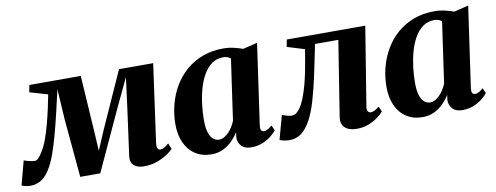

<svg xmlns="http://www.w3.org/2000/svg" viewBox="-80 -789 2692 1043"><g transform="rotate(-10 1266.0 -267.0)"><path d="M644.5 11Q611 11 590.8 -5.8Q570.5 -22.5 575 -57.5L610 -314.5L632 -483.5L556 -323L404 7H293.5L264.5 -314L254 -483Q239.5 -418.5 225.2 -358.2Q211 -298 196.5 -244.8Q182 -191.5 167 -148Q152 -104.5 135 -74Q112.5 -32 83.8 -12Q55 8 17 8Q10 8 0 6.2Q-10 4.5 -18 2Q-26 -0.5 -28.5 -2.5L6.5 -134.5Q11.5 -132 23 -128.8Q34.5 -125.5 47.2 -123.2Q60 -121 66.5 -121Q72 -121 77.2 -124.2Q82.5 -127.5 88 -133.2Q93.5 -139 99.2 -147.2Q105 -155.5 110.5 -165Q125 -187 138.5 -223.5Q152 -260 163.5 -303Q175 -346 184.2 -388.2Q193.5 -430.5 200 -464.5L100.5 -493.5L108 -532.5H391.5L411.5 -219.5L417.5 -115L462 -219.5L602.5 -532.5H791L731.5 -104.5Q729.5 -90 731.2 -80.8Q733 -71.5 737.5 -67.5Q742 -63.5 747.5 -63.5Q759 -63.5 771.5 -70.8Q784 -78 795.5 -89L808.5 -56Q800.5 -46.5 777.5 -30.8Q754.5 -15 720.5 -2Q686.5 11 644.5 11Z M1302.5 -99Q1300 -79.5 1305.2 -71.8Q1310.5 -64 1320.5 -64Q1329 -64 1339.8 -69.2Q1350.5 -74.5 1365 -87.5L1378 -59Q1369 -46.5 1349.5 -30.2Q1330 -14 1301.5 -1.8Q1273 10.5 1237.5 10.5Q1201.5 10.5 1183.2 -8.8Q1165 -28 1165.5 -58L1169.5 -85.5Q1156 -63 1134.5 -40.8Q1113 -18.5 1083.8 -4Q1054.5 10.5 1018 10.5Q967 10.5 929.5 -13.8Q892 -38 872 -81.8Q852 -125.5 852 -184Q852 -239.5 865.8 -292.2Q879.5 -345 906.2 -390.8Q933 -436.5 972.8 -471.2Q1012.5 -506 1064.2 -525.5Q1116 -545 1179 -545Q1208.5 -545 1236.8 -538.5Q1265 -532 1286.5 -524L1366 -543.5ZM1211.5 -484Q1205 -489.5 1194.8 -493.8Q1184.5 -498 1171 -498Q1134 -498 1107 -478.2Q1080 -458.5 1061 -425Q1042 -391.5 1030.5 -349.8Q1019 -308 1013.8 -264Q1008.5 -220 1008.5 -179.5Q1008.5 -138 1016.8 -111.8Q1025 -85.5 1039.5 -73.2Q1054 -61 1072.5 -61Q1086 -61 1099 -68Q1112 -75 1124 -87Q1136 -99 1146.2 -115Q1156.5 -131 1163.5 -148.5Z M1890.5 -98Q1887.5 -77 1894.8 -70.5Q1902 -64 1909 -64Q1917.5 -64 1929 -69.2Q1940.5 -74.5 1956 -87L1969 -58.5Q1958 -45 1936.2 -28.8Q1914.5 -12.5 1885 -0.8Q1855.5 11 1819.5 11Q1775.5 11 1753.5 -10.2Q1731.5 -31.5 1738 -69.5L1803.5 -482.5H1675Q1657 -392 1640.2 -314.5Q1623.5 -237 1605.2 -175.8Q1587 -114.5 1564 -73.5Q1540.5 -32 1512.8 -12Q1485 8 1449.5 8Q1432 8 1416.2 4.5Q1400.5 1 1394.5 -2.5L1430.5 -134Q1436 -132.5 1444.5 -129.2Q1453 -126 1463.2 -123.5Q1473.5 -121 1483 -121Q1500 -121 1514 -133.8Q1528 -146.5 1540 -168.2Q1552 -190 1561.5 -217.2Q1571 -244.5 1579 -273Q1588.5 -309.5 1595.8 -346.2Q1603 -383 1608.2 -414Q1613.5 -445 1616.5 -464L1520.5 -493.5L1528 -533H1961Z M2467 -99Q2464.5 -79.5 2469.8 -71.8Q2475 -64 2485 -64Q2493.5 -64 2504.2 -69.2Q2515 -74.5 2529.5 -87.5L2542.5 -59Q2533.5 -46.5 2514 -30.2Q2494.5 -14 2466 -1.8Q2437.5 10.5 2402 10.5Q2366 10.5 2347.8 -8.8Q2329.5 -28 2330 -58L2334 -85.5Q2320.5 -63 2299 -40.8Q2277.5 -18.5 2248.2 -4Q2219 10.5 2182.5 10.5Q2131.5 10.5 2094 -13.8Q2056.5 -38 2036.5 -81.8Q2016.5 -125.5 2016.5 -184Q2016.5 -239.5 2030.2 -292.2Q2044 -345 2070.8 -390.8Q2097.5 -436.5 2137.2 -471.2Q2177 -506 2228.8 -525.5Q2280.5 -545 2343.5 -545Q2373 -545 2401.2 -538.5Q2429.5 -532 2451 -524L2530.5 -543.5ZM2376 -484Q2369.5 -489.5 2359.2 -493.8Q2349 -498 2335.5 -498Q2298.5 -498 2271.5 -478.2Q2244.5 -458.5 2225.5 -425Q2206.5 -391.5 2195 -349.8Q2183.5 -308 2178.2 -264Q2173 -220 2173 -179.5Q2173 -138 2181.2 -111.8Q2189.5 -85.5 2204 -73.2Q2218.5 -61 2237 -61Q2250.5 -61 2263.5 -68Q2276.5 -75 2288.5 -87Q2300.5 -99 2310.8 -115Q2321 -131 2328 -148.5Z"/></g></svg>

Font: Merriweather 72pt ExtraBold
Style: Italic
Weight: 800
Italic angle: -7.8°
Version: Version 2.101